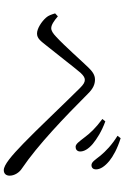

<svg xmlns="http://www.w3.org/2000/svg" viewBox="163 -906 673 1040"><g transform="rotate(90 500.0 -385.5)"><path d="M724 -506C746 -478 759 -458 775 -458C789 -458 799 -466 800 -481C801 -503 787 -527 759 -551C732 -573 692 -599 637 -619L624 -603C674 -566 701 -537 724 -506ZM823 -592C846 -563 857 -544 874 -544C889 -544 897 -554 897 -568C897 -592 881 -616 851 -641C826 -661 786 -684 728 -702L715 -685C764 -655 799 -621 823 -592ZM52 -347C58 -328 63 -311 75 -298C96 -274 134 -249 161 -249C189 -249 203 -271 228 -302C265 -347 343 -449 374 -485C390 -502 401 -508 412 -508C425 -508 437 -501 456 -482C532 -406 694 -235 757 -175C824 -110 873 -69 901 -69C920 -69 931 -81 931 -101C931 -126 915 -153 891 -168C767 -252 614 -398 488 -524C459 -554 435 -563 410 -563C385 -563 365 -548 344 -526C310 -491 225 -395 179 -353C160 -335 146 -326 132 -326C115 -326 92 -341 68 -362Z"/></g></svg>

Font: Harano Aji Mincho
Style: Regular
Weight: 400
Foundry: Masamichi Hosoda
Version: HaranoAjiMincho-Regular version 20230610;ttx 4.39.4